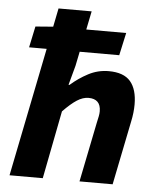

<svg xmlns="http://www.w3.org/2000/svg" viewBox="-51 -744 652 789"><g transform="rotate(5 275.0 -350.0)"><path d="M17.7 0 158.6 -700.4H295.2L248.6 -471.9L226.8 -391.4H230.8Q263.9 -420.6 303 -441.2Q342.2 -461.8 386.8 -461.8Q448.8 -461.8 476.5 -429.3Q504.3 -396.8 504.3 -334.4Q504.3 -318 502.3 -300.1Q500.3 -282.2 496.3 -263.7L443 0H306.3L356.1 -246.4Q359.5 -261.7 361.8 -272.8Q364.1 -284 364.1 -293.9Q364.1 -319.7 351.3 -332.4Q338.6 -345.1 313.7 -345.1Q290.5 -345.1 266.1 -329.4Q241.7 -313.7 209.4 -280.3L154.8 0ZM51.9 -530.8 70.4 -618.2 147 -624.2H444.3L423.8 -530.8Z"/></g></svg>

Font: Source Sans 3
Style: Italic
Weight: 200
Italic angle: -11°
Designer: Paul D. Hunt
Foundry: Adobe
Version: Version 3.046;hotconv 1.0.118;makeotfexe 2.5.65603